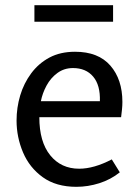

<svg xmlns="http://www.w3.org/2000/svg" viewBox="-20 -709 534 742"><path d="M270 -509Q360 -509 406.5 -455.5Q453 -402 453 -315Q453 -301 451.5 -286.5Q450 -272 448 -256H132Q132 -161 174 -109Q216 -57 286 -57Q343 -57 412 -93L443 -43Q408 -15 364 -1Q320 13 275 13Q197 13 145.5 -24Q94 -61 69 -120Q44 -179 44 -243Q44 -293 58 -340Q72 -387 100.5 -425.5Q129 -464 171 -486.5Q213 -509 270 -509ZM262 -446Q228 -446 202 -427Q176 -408 160 -378.5Q144 -349 138 -318H366Q368 -380 340 -413Q312 -446 262 -446ZM113 -689H417V-625H113Z"/></svg>

Font: Rosario Light
Style: Regular
Weight: 300
Designer: Hector Gatti
Foundry: Omnibus Type
Version: Version 1.101; ttfautohint (v1.8.1.43-b0c9)